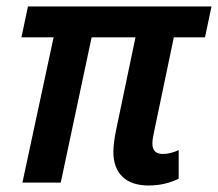

<svg xmlns="http://www.w3.org/2000/svg" viewBox="-20 -562 671 591"><path d="M437 9C475 9 506 0 530 -12V-100C515 -93 498 -88 481 -88C461 -88 449 -98 449 -120C449 -129 451 -142 454 -155L515 -447H611L631 -542H66L46 -447H145L49 0H167L262 -447H397L337 -160C332 -135 329 -113 329 -94C329 -28 368 9 437 9Z"/></svg>

Font: Noto Sans SemiCondensed SemiBold
Style: Italic
Weight: 600
Width: 4
Italic angle: -12°
Designer: Monotype Design Team
Foundry: Monotype Imaging Inc.
Version: Version 2.013